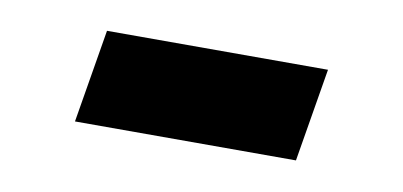

<svg xmlns="http://www.w3.org/2000/svg" viewBox="-30 -461 510 243"><g transform="rotate(10 225.0 -340.0)"><path d="M357 -280H73L93 -400H377Z"/></g></svg>

Font: Iosevka Etoile Heavy
Style: Italic
Weight: 900
Italic angle: -9°
Designer: Belleve Invis
Foundry: Belleve Invis
Version: Version 22.1.2; ttfautohint (v1.8.4)